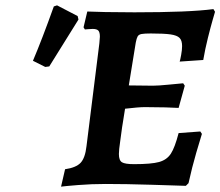

<svg xmlns="http://www.w3.org/2000/svg" viewBox="-20 -687 823 717"><path d="M481 -74Q545 -74 574 -82Q603 -90 618 -113Q633 -136 647 -190L728 -196L734 -187Q729 -172 713 -117Q697 -62 684 -3L674 7Q644 6 546.5 3Q449 0 375 0Q322 0 272 4Q222 8 208 10L223 -55Q264 -61 281 -79Q298 -97 303 -141L351 -525L353 -550Q353 -567 347 -573Q341 -579 326 -579Q317 -579 308.5 -578Q300 -577 297 -577L292 -585L306 -644Q323 -643 373.5 -642Q424 -641 482 -641Q687 -641 777 -653L783 -643Q781 -636 774 -612Q767 -588 756.5 -546Q746 -504 739 -463L651 -457Q653 -463 656.5 -482Q660 -501 660 -515Q660 -536 650.5 -545.5Q641 -555 617 -558.5Q593 -562 543 -562Q519 -562 508.5 -560Q498 -558 494 -551Q490 -544 487 -528L461 -368L551 -367Q571 -367 611 -371Q651 -375 664 -376L670 -367L647 -284Q634 -285 597.5 -286Q561 -287 521 -287Q498 -287 447 -281Q436 -211 436 -212Q434 -194 429 -160.5Q424 -127 424 -112Q424 -88 435.5 -81Q447 -74 481 -74ZM164 -439 149 -437 103 -460Q137 -540 181 -663L193 -667L270 -627L273 -614Z"/></svg>

Font: Alegreya SC
Style: Bold Italic
Weight: 700
Italic angle: -7°
Designer: Juan Pablo del Peral
Foundry: Huerta Tipografica
Version: Version 2.007; ttfautohint (v1.6)